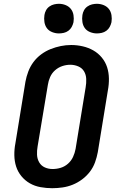

<svg xmlns="http://www.w3.org/2000/svg" viewBox="-20 -983 640 1011"><path d="M255 8Q224 8 193.5 2.5Q163 -3 137.5 -17.5Q112 -32 93 -55Q74 -78 65 -106Q56 -134 55.5 -165.5Q55 -197 61 -228L114 -553Q119 -580 129 -606.5Q139 -633 156 -656Q173 -679 196.5 -696.5Q220 -714 246.5 -724.5Q273 -735 300 -740.5Q327 -746 355 -746Q386 -746 416 -739Q446 -732 471.5 -717.5Q497 -703 516 -680Q535 -657 544 -629Q553 -601 553.5 -569.5Q554 -538 548 -507L495 -182Q490 -155 480.5 -128.5Q471 -102 453.5 -79Q436 -56 412.5 -38.5Q389 -21 363 -10.5Q337 0 309.5 4Q282 8 255 8ZM257 -93Q279 -93 300 -99.5Q321 -106 338 -121Q355 -136 364.5 -156.5Q374 -177 378 -199L431 -523Q435 -545 434 -567.5Q433 -590 422.5 -607.5Q412 -625 392 -633.5Q372 -642 350 -642Q329 -642 308 -635Q287 -628 270 -613Q253 -598 244 -577.5Q235 -557 232 -536L178 -212Q174 -190 175 -168Q176 -146 186.5 -128Q197 -110 216 -101.5Q235 -93 257 -93ZM490 -807Q472 -807 454.5 -814Q437 -821 427 -834.5Q417 -848 414 -866.5Q411 -885 414 -904Q416 -917 422.5 -929Q429 -941 440.5 -949Q452 -957 465 -960Q478 -963 490 -963Q509 -963 526 -956Q543 -949 553.5 -935.5Q564 -922 567 -903.5Q570 -885 567 -866Q564 -853 557.5 -841Q551 -829 540 -821Q529 -813 516 -810Q503 -807 490 -807ZM290 -807Q272 -807 254.5 -814Q237 -821 227 -834.5Q217 -848 214 -866.5Q211 -885 214 -904Q216 -917 222.5 -929Q229 -941 240.5 -949Q252 -957 265 -960Q278 -963 290 -963Q309 -963 326 -956Q343 -949 353.5 -935.5Q364 -922 367 -903.5Q370 -885 367 -866Q364 -853 357.5 -841Q351 -829 340 -821Q329 -813 316 -810Q303 -807 290 -807Z"/></svg>

Font: Iosevka Slab Extended Oblique
Style: Bold
Weight: 700
Width: 7
Italic angle: -9°
Monospace: yes
Designer: Belleve Invis
Foundry: Belleve Invis
Version: Version 11.1.1; ttfautohint (v1.8.3)